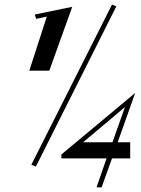

<svg xmlns="http://www.w3.org/2000/svg" viewBox="-20 -691 621 845"><path d="M575 -282 250 -11V6H449L405 133L427 134L473 6H553V-65H498ZM197 -380 298 -661 133 -627 139 -608 186 -618 109 -380ZM118 34 473 -671 492 -663 138 42ZM346 -65 530 -220 475 -65Z"/></svg>

Font: Sail
Style: Regular
Weight: 400
Designer: Miguel Hernandez
Foundry: Miguel Hernandez
Version: Version 1.002